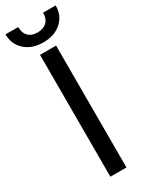

<svg xmlns="http://www.w3.org/2000/svg" viewBox="-240 -929 752 970"><g transform="rotate(-30 136.0 -444.0)"><path d="M183.1 0H89.4V-710.9H183.1ZM282.7 -887.7Q282.7 -828.6 242.4 -792.7Q202.1 -756.8 136.7 -756.8Q71.3 -756.8 30.8 -793Q-9.8 -829.1 -9.8 -887.7H64Q64 -853.5 82.5 -834.2Q101.1 -814.9 136.7 -814.9Q170.9 -814.9 190.2 -834Q209.5 -853 209.5 -887.7Z"/></g></svg>

Font: Noboto
Style: Regular
Weight: 400
Designer: Google
Version: Version 2.001101; 2014